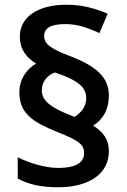

<svg xmlns="http://www.w3.org/2000/svg" viewBox="-20 -785 537 813"><path d="M62 -393C62 -304 121 -267 223 -226C319 -188 336 -171 336 -136C336 -102 310 -74 226 -74C171 -74 103 -95 55 -119V-29C99 -5 152 8 225 8C359 8 441 -50 441 -145C441 -194 417 -227 374 -253C412 -276 441 -316 441 -382C441 -461 380 -507 283 -545C198 -577 167 -597 167 -632C167 -665 193 -683 257 -683C313 -683 356 -665 401 -645L436 -727C383 -749 331 -765 261 -765C139 -765 64 -712 64 -630C64 -579 89 -542 133 -516C96 -494 62 -454 62 -393ZM157 -403C157 -441 184 -469 213 -478C317 -443 345 -413 345 -369C345 -330 320 -306 296 -290L283 -295C193 -330 157 -359 157 -403Z"/></svg>

Font: Noto Sans New Tai Lue Semibold
Style: Regular
Weight: 600
Designer: Monotype Design Team
Foundry: Monotype Imaging Inc.
Version: Version 2.004